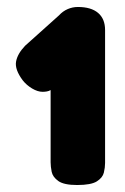

<svg xmlns="http://www.w3.org/2000/svg" viewBox="-20 -722 358 550"><path d="M201 -192Q163 -192 147 -203.5Q131 -215 128 -230Q125 -245 125 -257V-464Q120 -461 114 -460Q108 -459 102 -459Q88 -459 72 -468.5Q56 -478 45 -492Q22 -523 26 -545.5Q30 -568 52 -591L149 -678Q160 -690 174 -696Q188 -702 203 -702Q241 -702 261 -685Q281 -668 281 -636V-255Q281 -242 277.5 -227.5Q274 -213 257.5 -202.5Q241 -192 201 -192Z"/></svg>

Font: Fredoka SemiCondensed
Style: Bold
Weight: 700
Width: 4
Designer: Ben Nathan
Foundry: Milena B. Brandão, Ben Nathan
Version: Version 2.001